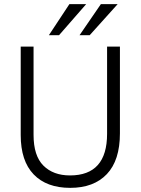

<svg xmlns="http://www.w3.org/2000/svg" viewBox="-20 -899 679 927"><path d="M265 -729H216L315 -879H396ZM413 -729H364L467 -879H548ZM559 -255Q559 -125 496 -58.5Q433 8 319 8Q205 8 142.5 -57Q80 -122 80 -247V-674H142V-248Q142 -147 189.5 -99.5Q237 -52 318 -52Q497 -52 497 -253V-674H559Z"/></svg>

Font: Hind Jalandhar Light
Style: Regular
Weight: 300
Designer: Namrata Goyal
Foundry: Indian Type Foundry
Version: Version 0.702;PS 1.0;hotconv 1.0.81;makeotf.lib2.5.63406